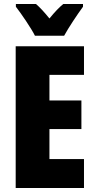

<svg xmlns="http://www.w3.org/2000/svg" viewBox="-20 -947 483 967"><path d="M156 -767H303C324 -806 370 -875 398 -913V-927H299C279 -911 256 -887 229 -854C203 -886 181 -910 161 -927H60V-913C86 -880 139 -802 156 -767ZM403 0V-146H229V-297H390V-441H229V-570H403V-714H59V0Z"/></svg>

Font: Noto Sans Lao ExtraCondensed Black
Style: Regular
Weight: 900
Width: 2
Designer: Monotype Design Team
Foundry: Monotype Imaging Inc.
Version: Version 2.003